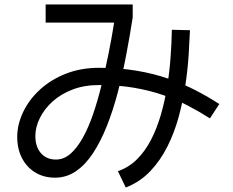

<svg xmlns="http://www.w3.org/2000/svg" viewBox="-20 -766 1040 858"><path d="M226 28Q176 28 138 5Q100 -18 78.5 -59Q57 -100 57 -154Q57 -210 83.5 -265.5Q110 -321 158.5 -365.5Q207 -410 274 -436.5Q341 -463 423 -463Q513 -463 590.5 -450Q668 -437 733.5 -414Q799 -391 855 -362Q911 -333 960 -301L918 -237Q873 -266 821.5 -293Q770 -320 709.5 -341Q649 -362 578 -374Q507 -386 423 -386Q357 -386 304.5 -366Q252 -346 215 -312.5Q178 -279 158 -238.5Q138 -198 138 -158Q138 -110 163 -81.5Q188 -53 230 -53Q265 -53 294.5 -78.5Q324 -104 349.5 -149.5Q375 -195 395.5 -254.5Q416 -314 433 -383Q450 -452 464.5 -523.5Q479 -595 490 -665H184V-746H573V-688Q560 -604 543.5 -518Q527 -432 506 -352Q485 -272 457.5 -203Q430 -134 396 -82Q362 -30 319.5 -1Q277 28 226 28ZM542 72 507 -1Q556 -18 592.5 -54.5Q629 -91 655 -141.5Q681 -192 698.5 -252Q716 -312 726.5 -376.5Q737 -441 742 -506.5Q747 -572 748 -633L829 -631Q827 -583 823 -520Q819 -457 808.5 -386.5Q798 -316 779 -245.5Q760 -175 728.5 -112Q697 -49 651.5 -1Q606 47 542 72Z"/></svg>

Font: Murecho Thin
Style: Regular
Weight: 400
Version: Version 1.010